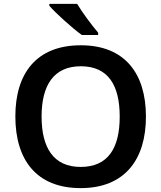

<svg xmlns="http://www.w3.org/2000/svg" viewBox="-20 -958 830 988"><path d="M377 -938H234V-928C266 -891 352 -813 401 -778H485V-790C453 -827 404 -893 377 -938ZM731 -358C731 -580 622 -725 396 -725C166 -725 59 -579 59 -359C59 -137 166 10 395 10C622 10 731 -137 731 -358ZM194 -358C194 -519 256 -617 396 -617C537 -617 596 -519 596 -358C596 -197 537 -99 395 -99C256 -99 194 -197 194 -358Z"/></svg>

Font: Noto Sans Ol Chiki SemiBold
Style: Regular
Weight: 600
Designer: Monotype Design Team, Lewis McGuffie
Foundry: Monotype Imaging Inc.
Version: Version 2.003